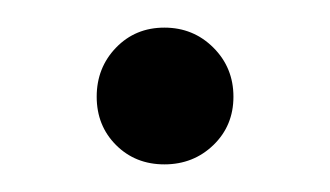

<svg xmlns="http://www.w3.org/2000/svg" viewBox="-20 -419 239 139"><path d="M99 -300Q78 -300 64 -314Q50 -328 50 -349Q50 -370 64 -384.5Q78 -399 99 -399Q120 -399 134.5 -384.5Q149 -370 149 -349Q149 -328 134.5 -314Q120 -300 99 -300Z"/></svg>

Font: Akshar Light Light
Style: Regular
Weight: 300
Version: Version 1.100